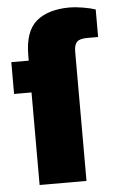

<svg xmlns="http://www.w3.org/2000/svg" viewBox="-53 -774 496 812"><g transform="rotate(-5 195.0 -368.5)"><path d="M82 -393H8V-528H82V-550Q82 -652 132 -694.5Q182 -737 275 -737Q297 -737 330 -731.5Q363 -726 383 -719V-602H337Q305 -602 293 -590Q281 -578 281 -549V0H82Z"/></g></svg>

Font: Archivo Black
Style: Regular
Weight: 400
Designer: Hector Gatti
Foundry: Omnibus-Type
Version: Version 1.101; ttfautohint (v1.8)